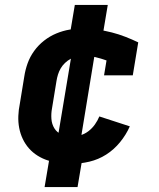

<svg xmlns="http://www.w3.org/2000/svg" viewBox="-20 -653 640 775"><path d="M270 8Q245 8 221 5Q197 2 174.5 -5Q152 -12 132 -24.5Q112 -37 97 -54Q82 -71 72 -92Q62 -113 57.5 -136.5Q53 -160 54 -185Q55 -210 60 -234L78 -344Q82 -371 91.5 -397.5Q101 -424 118 -447.5Q135 -471 158 -489Q181 -507 207.5 -518Q234 -529 261 -533.5Q288 -538 315 -538Q345 -538 374.5 -533.5Q404 -529 431.5 -522Q459 -515 486 -504.5Q513 -494 538 -482L516 -349H400L410 -409Q388 -417 364.5 -422.5Q341 -428 317 -428Q304 -428 290.5 -425Q277 -422 265 -415.5Q253 -409 242.5 -399Q232 -389 225 -377Q218 -365 214 -352Q210 -339 208 -326L190 -216Q186 -195 187.5 -173.5Q189 -152 199.5 -135Q210 -118 229 -110Q248 -102 270 -102Q287 -102 304.5 -107Q322 -112 337 -123.5Q352 -135 363 -150.5Q374 -166 381 -183L504 -143Q489 -109 464.5 -79Q440 -49 408.5 -29Q377 -9 341 -0.5Q305 8 270 8ZM160 102 188 -64 207 -61 276 -475H322L257 -484L282 -633H415L387 -466L368 -469L300 -55H253L318 -46L293 102Z"/></svg>

Font: Iosevka Slab XBdEx
Style: Italic
Weight: 800
Width: 7
Italic angle: -9°
Monospace: yes
Designer: Belleve Invis
Foundry: Belleve Invis
Version: Version 11.1.1; ttfautohint (v1.8.3)